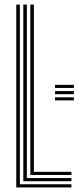

<svg xmlns="http://www.w3.org/2000/svg" viewBox="-20 -820 354 840"><path d="M51.2 0V-800H66.8V-13.8H292.5V0ZM82 -27.2V-800H97.5V-41H292.5V-27.2ZM112.8 -54.5V-800H128.2V-68.2H292.5V-54.5ZM220.8 -448.8H303.2V-435.2H220.8ZM220.8 -421.5H303.2V-408H220.8ZM220.8 -394.2H303.2V-380.8H220.8Z"/></svg>

Font: Big Shoulders Inline Display Medium
Style: Regular
Weight: 500
Designer: Patric King
Foundry: XO Type Co
Version: Version 1.000